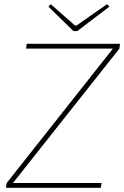

<svg xmlns="http://www.w3.org/2000/svg" viewBox="-20 -900 595 920"><path d="M332 -751 212 -868 223 -880 339 -778H347L493 -880L504 -868L350 -751ZM552 -667 42 -23H467L463 0H8L12 -23L521 -667H105L108 -690H555Z"/></svg>

Font: Exo 2.0 Thin
Style: Italic
Weight: 250
Italic angle: -8°
Designer: Natanael Gama
Version: Version 1.001;PS 001.001;hotconv 1.0.70;makeotf.lib2.5.58329